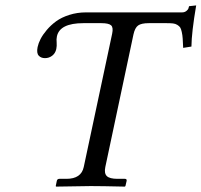

<svg xmlns="http://www.w3.org/2000/svg" viewBox="-20 -691 748 713"><path d="M656.2 -645Q665.5 -645 671.9 -650.1Q678.2 -655.3 679.4 -658.7Q680.7 -662.1 682.1 -668L708.5 -670.9Q691.4 -570.3 690.9 -518.1L660.2 -513.2Q659.2 -536.1 658.4 -548.1Q657.7 -560.1 655 -572.3Q652.3 -584.5 648.9 -589.4Q645.5 -594.2 638.4 -598.6Q631.3 -603 622.3 -604Q613.3 -605 598.6 -605H532.7Q504.9 -605 492.9 -596.4Q481 -587.9 475.6 -563L371.1 -70.8Q366.2 -47.4 376.7 -37.1Q387.2 -26.9 416.5 -26.9H443.8Q451.7 -26.9 450.2 -19L445.8 0L443.4 2Q356 0 316.9 0L188.5 2L187 0L190.9 -19Q192.4 -26.9 200.7 -26.9H226.6Q281.7 -26.9 291 -70.8L396.5 -565.9Q401.4 -588.9 392.6 -596.9Q383.8 -605 356.4 -605H289.6Q202.1 -605 191.4 -556.2Q189 -545.4 190.4 -533.2Q191.4 -520.5 189 -508.8Q185.5 -493.2 173.8 -484.1Q162.1 -475.1 147 -475.1Q132.3 -475.1 123.8 -484.4Q115.2 -493.7 119.6 -516.1Q122.6 -530.3 130.6 -546.1Q138.7 -562 153.8 -579.8Q168.9 -597.7 188.7 -612.1Q208.5 -626.5 237.5 -635.7Q266.6 -645 299.3 -645Z"/></svg>

Font: Linux Biolinum G
Style: Italic
Weight: 400
Italic angle: -12°
Designer: Philipp H. Poll
Foundry: Philipp H. Poll
Version: Version 0.5.1